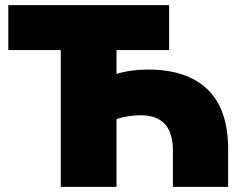

<svg xmlns="http://www.w3.org/2000/svg" viewBox="-20 -725 948 745"><path d="M215.8 0V-530.8H12.2V-705.1H636.2V-530.8H432.1V-438Q486.3 -455.1 554.2 -455.1Q705.6 -455.1 785.4 -377.9Q865.2 -300.8 865.2 -147V0H650.9V-141.1Q650.9 -277.8 525.9 -277.8Q478.5 -277.8 432.1 -263.2V0Z"/></svg>

Font: Mulish ExtraBlack
Style: Regular
Weight: 1000
Designer: Vernon Adams
Foundry: Vernon Adams
Version: Version 3.603; ttfautohint (v1.8.3)